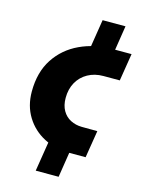

<svg xmlns="http://www.w3.org/2000/svg" viewBox="-114 -697 660 883"><g transform="rotate(15 216.0 -255.0)"><path d="M237.3 -469.3 262.7 -629H371.7L350.7 -495ZM144.7 119 171 -45.3 274.7 -15 253.7 119ZM272.3 0Q205.3 0 150.8 -28.7Q96.3 -57.3 64.7 -108.8Q33 -160.3 33 -228Q33 -320.3 74.5 -383.7Q116 -447 186.2 -479.8Q256.3 -512.7 341.7 -512.7H431.7L410.7 -382H333Q291.3 -382 259 -364Q226.7 -346 208.8 -314Q191 -282 191 -240Q191 -204.3 205.2 -179.8Q219.3 -155.3 243.5 -143Q267.7 -130.7 296.3 -130.3L371.3 -129.7L350.3 0Z"/></g></svg>

Font: MuseoModerno Thin
Style: Italic
Weight: 100
Italic angle: -9°
Designer: Pablo Cosgaya, Héctor Gatti, Marcela Romero, and the Authors of The MuseoModerno Project.
Foundry: Omnibus-Type Team
Version: Version 1.003